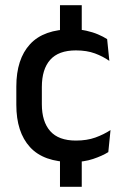

<svg xmlns="http://www.w3.org/2000/svg" viewBox="-20 -614 476 741"><path d="M295.5 -463H211.5V-594H295.5ZM295.5 107H211.5V-39H295.5ZM257.5 11.5Q148.5 11.5 95.8 -46.2Q43 -104 43 -209.5V-280Q43 -386 96 -443.5Q149 -501 257.5 -501Q287.5 -501 312.8 -495.5Q338 -490 358.5 -481.2Q379 -472.5 393.5 -463L402 -379Q378 -396 346.5 -407.8Q315 -419.5 273 -419.5Q206 -419.5 173.8 -383.2Q141.5 -347 141.5 -278V-212Q141.5 -144.5 173.8 -108Q206 -71.5 273 -71.5Q315.5 -71.5 348 -83.2Q380.5 -95 406.5 -112L398 -27Q375 -12.5 339.2 -0.5Q303.5 11.5 257.5 11.5Z"/></svg>

Font: Anek Telugu Medium Medium
Style: Regular
Weight: 500
Version: Version 1.003